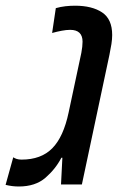

<svg xmlns="http://www.w3.org/2000/svg" viewBox="-42 -660 425 687"><path d="M25.4 7.3Q13.7 7.3 2 5.9Q-9.8 4.4 -22 1.5L5.4 -97.2Q10.3 -93.8 17.6 -91.3Q24.9 -88.9 35.2 -88.9Q105 -88.9 145 -129.4Q185.1 -169.9 203.6 -257.8L249 -470.7Q253.4 -494.1 253.4 -510.7Q253.4 -553.2 209 -553.2Q195.3 -553.2 178.7 -550Q162.1 -546.9 144.5 -542L157.7 -630.9Q174.8 -635.7 192.4 -637.7Q210 -639.6 226.6 -639.6Q287.1 -639.6 323.2 -615.7Q359.4 -591.8 359.4 -534.7Q359.4 -520 356.7 -502.4Q354 -484.9 349.6 -463.9L251 0H176.3L181.2 -95.7H177.7Q156.7 -55.2 120.6 -23.9Q84.5 7.3 25.4 7.3Z"/></svg>

Font: Open Sans Condensed SemiBold
Style: Italic
Weight: 600
Width: 3
Italic angle: -12°
Designer: Monotype Design Team
Foundry: Monotype Imaging Inc.
Version: Version 3.000; ttfautohint (v1.8.4)